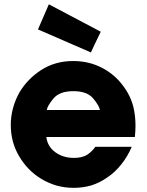

<svg xmlns="http://www.w3.org/2000/svg" viewBox="-20 -859 686 896"><path d="M609.4 -219.7Q612.3 -247.1 612.3 -273.4Q612.3 -320.3 601.6 -363.3Q584 -429.7 531.2 -486.3Q492.2 -527.3 438.5 -550.8Q384.8 -574.2 321.3 -574.2Q238.3 -574.2 173.8 -533.2Q109.4 -492.2 71.3 -428.7Q51.8 -394.5 41 -355.5Q30.3 -316.4 30.3 -276.4Q30.3 -195.3 69.3 -129.9Q108.4 -63.5 170.9 -25.4Q204.1 -4.9 243.2 6.8Q282.2 17.6 324.2 17.6Q367.2 17.6 407.2 5.9Q447.3 -6.8 482.4 -32.2Q517.6 -55.7 545.9 -91.8Q575.2 -127.9 594.7 -173.8Q538.1 -173.8 424.8 -173.8Q410.2 -152.3 386.7 -136.7Q363.3 -122.1 324.2 -122.1Q275.4 -122.1 238.3 -148.4Q201.2 -175.8 196.3 -219.7Q334 -219.7 609.4 -219.7ZM198.2 -345.7Q201.2 -365.2 229.5 -399.4Q257.8 -433.6 322.3 -433.6Q386.7 -433.6 415 -399.4Q443.4 -365.2 446.3 -345.7Q363.3 -345.7 198.2 -345.7ZM208 -838.9Q195.3 -809.6 157.2 -721.7Q218.8 -695.3 404.3 -614.3Q415 -638.7 450.2 -710.9Q389.6 -743.2 208 -838.9Z"/></svg>

Font: Avakin
Style: Bold
Weight: 700
Designer: Herb Lubalin, Tom Carnase, Ed Benguiat, Adobe Type Staff
Version: Version 1.0